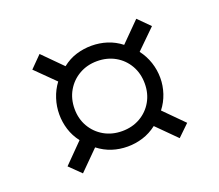

<svg xmlns="http://www.w3.org/2000/svg" viewBox="-87 -671 823 720"><g transform="rotate(-20 324.0 -311.0)"><path d="M131 -72.5 85.5 -117 161.5 -194Q141.5 -220 132.2 -249.8Q123 -279.5 123 -310Q123 -342 132.8 -372.2Q142.5 -402.5 161.5 -428L85.5 -503L131 -549L207 -472.5Q233.5 -493.5 263.2 -502.5Q293 -511.5 324 -511.5Q356 -511.5 385.8 -502Q415.5 -492.5 441 -472.5L517 -549L563 -503L486.5 -428Q506 -402.5 516 -372.2Q526 -342 526 -310Q526 -279 516 -249Q506 -219 486.5 -194L563 -117L517 -72.5L441 -148.5Q414.5 -128 384.8 -118.8Q355 -109.5 324 -109.5Q291.5 -109.5 262.2 -119Q233 -128.5 207 -148.5ZM324 -171Q364.5 -171 396.2 -189.2Q428 -207.5 446 -239Q464 -270.5 464 -310Q464 -350.5 445.8 -382.2Q427.5 -414 395.8 -432Q364 -450 324 -450Q284.5 -450 252.8 -432Q221 -414 202.5 -382.2Q184 -350.5 184 -310Q184 -270.5 202.2 -239Q220.5 -207.5 252.2 -189.2Q284 -171 324 -171Z"/></g></svg>

Font: Geologica Cursive ExtraLight
Style: Regular
Weight: 250
Designer: Sindre Bremnes, Frode Helland
Foundry: Monokrom Skriftforlag AS
Version: Version 1.010;gftools[0.9.28]